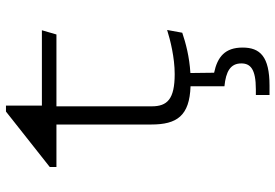

<svg xmlns="http://www.w3.org/2000/svg" viewBox="-163 -501 946 660"><g transform="rotate(-90 310.0 -171.0)"><path d="M66 -450H212V-124C212 -35.5 242 7.5 343.5 11V127.5C394 132.5 422 148 422 185.5C422 216.5 403 235.5 333 235.5H313.5V282.5H345.5C445.5 282.5 476.5 250 476.5 190C476.5 129.5 444.5 103.5 390 92L389 10.5C445.5 7 492 -5.5 527.5 -17.5L537 -69.5C502 -58.5 442 -43.5 385.5 -43.5C299 -43.5 274.5 -69 274.5 -122.5V-450H521.5L536 -500H277V-623.5H256.5L66 -473Z"/></g></svg>

Font: Monaspace Argon ExtraLight
Style: Regular
Weight: 200
Designer: Riley Cran & the Lettermatic Team
Foundry: Lettermatic
Version: Version 1.000 (Monaspace Argon)